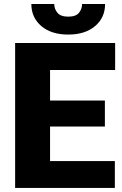

<svg xmlns="http://www.w3.org/2000/svg" viewBox="-20 -922 600 942"><path d="M543.5 -131.8V0H54.2V-710.9H544.9V-578.6H225.6V-428.7H494.6V-301.3H225.6V-131.8ZM382.8 -902.3H495.6Q495.6 -835.9 446.8 -794.2Q397.9 -752.4 314.9 -752.4Q231.4 -752.4 182.6 -794.2Q133.8 -835.9 133.8 -902.3H246.1Q246.1 -878.4 261.7 -859.4Q277.3 -840.3 314.9 -840.3Q352.5 -840.3 367.7 -859.4Q382.8 -878.4 382.8 -902.3Z"/></svg>

Font: Vazirmatn RD UI FD Black
Style: Regular
Weight: 900
Designer: Saber Rastikerdar
Foundry: Saber Rastikerdar
Version: Version 33.003